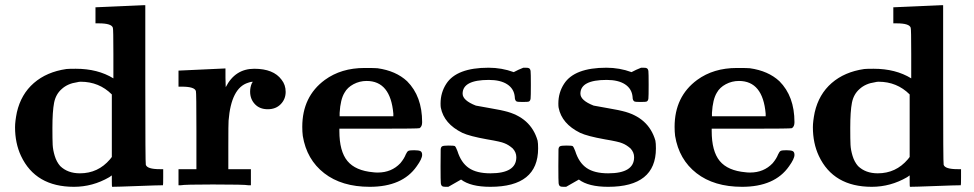

<svg xmlns="http://www.w3.org/2000/svg" viewBox="-20 -714 3754 740"><path d="M351 -686Q352 -686 443 -690L534 -694H540V-389Q540 -84 542 -79Q547 -62 596 -62H609V-31Q609 0 608 0Q588 0 510 3Q432 6 412 6Q411 6 411 -16V-38L401 -31Q337 6 265 6Q117 6 61 -113Q38 -162 38 -224Q38 -246 45 -281Q61 -351 110.5 -394Q160 -437 236 -448Q245 -449 272 -449Q357 -449 417 -412V-507Q417 -602 415 -607Q410 -624 361 -624H348V-686ZM411 -350Q362 -399 291 -399Q284 -399 277 -397Q241 -392 218 -371Q195 -351 188.5 -318Q182 -285 182 -221Q182 -176 183 -156Q184 -136 191 -113Q198 -90 212 -74Q241 -46 288 -46Q358 -46 404 -100L411 -109Z M944 -361Q944 -378 951 -394Q954 -397 954 -399Q946 -399 936 -395Q871 -375 861 -249Q860 -241 860 -149V-62H947V0H937Q924 -3 800 -3Q691 -3 677 0H668V-62H737V-210Q737 -358 735 -363Q730 -380 681 -380H668V-442H671L844 -450H849V-414L850 -378Q886 -449 960 -449Q1034 -449 1065 -407Q1081 -387 1081 -360Q1081 -332 1062 -312.5Q1043 -293 1012 -293Q981 -293 962.5 -312.5Q944 -332 944 -361Z M1576 -135Q1594 -135 1600.5 -131.5Q1607 -128 1607 -117Q1607 -102 1586 -73Q1531 6 1405 6Q1297 6 1229.5 -46.5Q1162 -99 1147 -190Q1145 -206 1145 -225Q1145 -342 1232 -406Q1295 -452 1385 -452Q1427 -452 1435 -451Q1506 -441 1549 -401Q1607 -343 1607 -243Q1607 -226 1597 -220Q1593 -218 1440 -218H1288V-209Q1288 -131 1319 -93.5Q1350 -56 1419 -50Q1425 -49 1436 -49Q1489 -49 1523 -85Q1538 -103 1544 -119Q1549 -130 1554 -132.5Q1559 -135 1576 -135ZM1496 -276Q1485 -402 1393 -402Q1366 -402 1342.5 -389.5Q1319 -377 1308 -357Q1292 -331 1289 -279V-266H1496Z M1870 -46Q1970 -46 1970 -108Q1970 -127 1956 -142Q1940 -156 1924 -162Q1911 -168 1857 -177Q1790 -189 1762 -202Q1691 -237 1679 -299Q1678 -304 1678 -315Q1678 -357 1700 -391Q1740 -453 1863 -453Q1914 -453 1960 -436L1978 -445L1997 -453H2006Q2016 -453 2019 -451Q2024 -448 2025 -440Q2026 -432 2026 -387Q2026 -342 2025 -334Q2024 -326 2019 -323Q2016 -321 1995 -321Q1975 -321 1971 -323Q1964 -327 1964 -341Q1961 -372 1935 -389Q1909 -406 1864 -406Q1763 -406 1763 -353Q1763 -327 1814 -307Q1819 -306 1869.5 -297Q1920 -288 1925 -286Q2026 -262 2052 -172Q2054 -162 2054 -142Q2054 6 1870 6Q1794 6 1757 -22Q1730 -7 1708 6H1698Q1688 6 1685 4Q1680 1 1679 -8Q1678 -17 1678 -73Q1678 -129 1678.5 -138Q1679 -147 1684 -150Q1689 -153 1708 -153Q1729 -153 1733 -151Q1737 -148 1743 -132Q1757 -87 1787 -66.5Q1817 -46 1870 -46Z M2324 -46Q2424 -46 2424 -108Q2424 -127 2410 -142Q2394 -156 2378 -162Q2365 -168 2311 -177Q2244 -189 2216 -202Q2145 -237 2133 -299Q2132 -304 2132 -315Q2132 -357 2154 -391Q2194 -453 2317 -453Q2368 -453 2414 -436L2432 -445L2451 -453H2460Q2470 -453 2473 -451Q2478 -448 2479 -440Q2480 -432 2480 -387Q2480 -342 2479 -334Q2478 -326 2473 -323Q2470 -321 2449 -321Q2429 -321 2425 -323Q2418 -327 2418 -341Q2415 -372 2389 -389Q2363 -406 2318 -406Q2217 -406 2217 -353Q2217 -327 2268 -307Q2273 -306 2323.5 -297Q2374 -288 2379 -286Q2480 -262 2506 -172Q2508 -162 2508 -142Q2508 6 2324 6Q2248 6 2211 -22Q2184 -7 2162 6H2152Q2142 6 2139 4Q2134 1 2133 -8Q2132 -17 2132 -73Q2132 -129 2132.5 -138Q2133 -147 2138 -150Q2143 -153 2162 -153Q2183 -153 2187 -151Q2191 -148 2197 -132Q2211 -87 2241 -66.5Q2271 -46 2324 -46Z M3011 -135Q3029 -135 3035.5 -131.5Q3042 -128 3042 -117Q3042 -102 3021 -73Q2966 6 2840 6Q2732 6 2664.5 -46.5Q2597 -99 2582 -190Q2580 -206 2580 -225Q2580 -342 2667 -406Q2730 -452 2820 -452Q2862 -452 2870 -451Q2941 -441 2984 -401Q3042 -343 3042 -243Q3042 -226 3032 -220Q3028 -218 2875 -218H2723V-209Q2723 -131 2754 -93.5Q2785 -56 2854 -50Q2860 -49 2871 -49Q2924 -49 2958 -85Q2973 -103 2979 -119Q2984 -130 2989 -132.5Q2994 -135 3011 -135ZM2931 -276Q2920 -402 2828 -402Q2801 -402 2777.5 -389.5Q2754 -377 2743 -357Q2727 -331 2724 -279V-266H2931Z M3426 -686Q3427 -686 3518 -690L3609 -694H3615V-389Q3615 -84 3617 -79Q3622 -62 3671 -62H3684V-31Q3684 0 3683 0Q3663 0 3585 3Q3507 6 3487 6Q3486 6 3486 -16V-38L3476 -31Q3412 6 3340 6Q3192 6 3136 -113Q3113 -162 3113 -224Q3113 -246 3120 -281Q3136 -351 3185.5 -394Q3235 -437 3311 -448Q3320 -449 3347 -449Q3432 -449 3492 -412V-507Q3492 -602 3490 -607Q3485 -624 3436 -624H3423V-686ZM3486 -350Q3437 -399 3366 -399Q3359 -399 3352 -397Q3316 -392 3293 -371Q3270 -351 3263.5 -318Q3257 -285 3257 -221Q3257 -176 3258 -156Q3259 -136 3266 -113Q3273 -90 3287 -74Q3316 -46 3363 -46Q3433 -46 3479 -100L3486 -109Z"/></svg>

Font: KaTeX_Main
Style: Bold
Weight: 700
Version: Version 1.1; ttfautohint (v1.3)